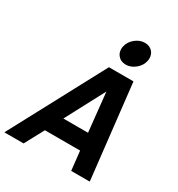

<svg xmlns="http://www.w3.org/2000/svg" viewBox="-265 -1056 1108 1194"><g transform="rotate(30 289.0 -459.5)"><path d="M559.1 0H425.8L410.6 -137.2H157.7L84 0H-54.2L306.6 -675.8H482.9ZM397.9 -257.8 368.7 -537.1 220.7 -257.8ZM388.2 -741.7Q351.6 -741.7 330.6 -768.1Q315.9 -786.1 315.9 -813.5Q315.9 -821.8 317.9 -830.6Q325.7 -867.7 357.4 -893.6Q389.2 -919.4 425.8 -919.4Q461.9 -919.4 482.9 -893.6Q497.6 -875 497.6 -849.1Q497.6 -839.8 495.6 -830.6Q488.3 -793.9 456.3 -767.8Q424.3 -741.7 388.2 -741.7Z"/></g></svg>

Font: Cadman
Style: Bold Italic
Weight: 700
Italic angle: -12°
Designer: Paul James MIller
Foundry: High-Logic / Made with FontCreator
Version: Version 2.114;March 28, 2021;FontCreator 13.0.0.2683 64-bit